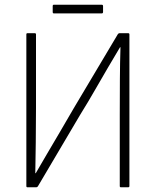

<svg xmlns="http://www.w3.org/2000/svg" viewBox="-20 -796 661 816"><path d="M97 0Q92 0 92 -5V-650Q92 -655 97 -655H127Q133 -655 133 -650V-337Q133 -257 132 -189.5Q131 -122 130 -60H132Q156 -102 181 -144Q206 -186 234 -234Q262 -282 294 -337L481 -651Q484 -655 488 -655H524Q530 -655 530 -650V-5Q530 0 524 0H494Q489 0 489 -5V-307Q489 -384 489.5 -458Q490 -532 492 -595H490Q465 -553 439 -509Q413 -465 384.5 -415Q356 -365 320 -307L141 -4Q138 0 134 0ZM209 -739Q204 -739 204 -745V-770Q204 -776 209 -776H412Q418 -776 418 -770V-745Q418 -739 412 -739Z"/></svg>

Font: Sofia Sans Semi Condensed ExtraLight
Style: Regular
Weight: 250
Version: Version 4.100